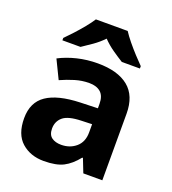

<svg xmlns="http://www.w3.org/2000/svg" viewBox="-140 -872 884 987"><g transform="rotate(20 302.0 -378.0)"><path d="M302 -557Q412 -557 470.5 -509.5Q529 -462 529 -364V0H425L396 -74H392Q357 -30 318 -10Q279 10 211 10Q138 10 90 -32.5Q42 -75 42 -163Q42 -250 103 -291.5Q164 -333 286 -337L381 -340V-364Q381 -407 358.5 -427Q336 -447 296 -447Q256 -447 218 -435.5Q180 -424 142 -407L93 -508Q137 -531 190.5 -544Q244 -557 302 -557ZM323 -251Q251 -249 223 -225Q195 -201 195 -162Q195 -128 215 -113.5Q235 -99 267 -99Q315 -99 348 -127.5Q381 -156 381 -208V-253ZM389 -766Q403 -744 425.5 -716.5Q448 -689 472 -663Q496 -637 514 -619V-606H415Q389 -622 358 -643.5Q327 -665 301 -692Q275 -665 245 -644Q215 -623 189 -606H90V-619Q109 -638 132.5 -663.5Q156 -689 178.5 -716.5Q201 -744 215 -766Z"/></g></svg>

Font: Noto Sans Sundanese
Style: Regular
Weight: 400
Designer: Monotype Design Team (Regular), Sérgio L. Martins (other weights)
Foundry: Monotype Imaging Inc.
Version: Version 2.003